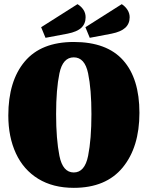

<svg xmlns="http://www.w3.org/2000/svg" viewBox="-20 -882 710 924"><path d="M651 -339Q651 -174 570.5 -76Q490 22 335 22Q235 22 164 -21.5Q93 -65 56.5 -144Q20 -223 20 -326Q20 -492 99 -586Q178 -680 335 -680Q494 -680 572.5 -592Q651 -504 651 -339ZM420 -333Q420 -452 404 -529Q388 -606 335 -606Q282 -606 266 -529Q250 -452 250 -333Q250 -212 266 -132Q282 -52 335 -52Q388 -52 404 -132Q420 -212 420 -333ZM392 -799Q392 -768 371.5 -748.5Q351 -729 305 -720L199 -700L178 -751L353 -862Q371 -851 381.5 -835Q392 -819 392 -799ZM604 -799Q604 -768 583 -748.5Q562 -729 517 -720L412 -700L391 -751L566 -862Q583 -851 593.5 -834.5Q604 -818 604 -799Z"/></svg>

Font: Sansita ExtraBold
Style: Regular
Weight: 800
Designer: Pablo Cosgaya
Foundry: Omnibus-Type
Version: Version 1.006